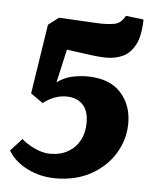

<svg xmlns="http://www.w3.org/2000/svg" viewBox="-45 -572 509 624"><g transform="rotate(5 210.0 -260.0)"><path d="M159 13Q109 13 67 -8Q25 -29 4 -64L41 -105Q57 -90 83.5 -77.5Q110 -65 135 -65Q168 -65 192.5 -79Q217 -93 230.5 -118Q244 -143 244 -176Q244 -215 224.5 -235Q205 -255 171 -255Q132 -255 96 -227L56 -255L91 -482L171 -458L135 -298Q158 -315 183.5 -320.5Q209 -326 232 -326Q305 -326 342 -286Q379 -246 379 -186Q379 -133 351.5 -87.5Q324 -42 274.5 -14.5Q225 13 159 13ZM289 -392Q273 -392 251 -394.5Q229 -397 209 -400L144 -409L91 -482L125 -508L254 -501Q285 -500 306.5 -504Q328 -508 341 -533L399 -526Q398 -472 382.5 -443Q367 -414 342.5 -403Q318 -392 289 -392Z"/></g></svg>

Font: Yrsa
Style: Bold Italic
Weight: 700
Italic angle: -7.10001°
Version: Version 2.004